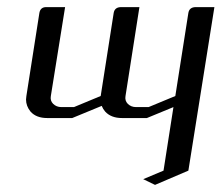

<svg xmlns="http://www.w3.org/2000/svg" viewBox="-20 -332 623 540"><path d="M53.2 -52.2Q53.2 -55.2 54.2 -62L90.8 -295.9Q93.8 -312 109.9 -312H163.1L123 -62Q120.6 -48.8 129.4 -40Q138.7 -30.8 152.8 -30.8H188L263.2 -62L299.8 -295.9Q302.7 -312 320.8 -312H372.1L333 -62Q330.6 -48.8 339.4 -40Q348.6 -30.8 362.8 -30.8H397.9L473.1 -62L509.8 -295.9Q512.7 -312 530.8 -312H583L509.8 147.9L416 188L382.8 171.9L439.9 147.9L467.8 -30.8L393.1 0H323.2Q292.5 0 275.9 -18.1Q269.5 -25.4 266.1 -34.2L183.1 0H112.8Q82 0 65.9 -18.1Q53.2 -33.7 53.2 -52.2Z"/></svg>

Font: Hhenum
Style: Italic
Weight: 400
Designer: T. Christopher White
Version: Version 1.0